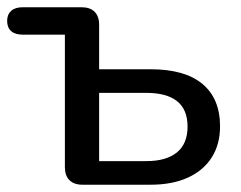

<svg xmlns="http://www.w3.org/2000/svg" viewBox="-22 -507 662 527"><path d="M156.1 -48.2V-411.9H40.2Q19.5 -411.9 8.6 -421.6Q-2.4 -431.3 -2.4 -449.7Q-2.4 -467.1 8.6 -477.1Q19.5 -487.1 40.2 -487.1H201.9Q225.2 -487.1 237.7 -474.7Q250.1 -462.2 250.1 -439V-316.9H391.2Q485.2 -316.9 533.6 -276.7Q582 -236.4 582 -160Q582 -110.8 559.1 -74.8Q536.2 -38.8 493.5 -19.4Q450.8 0 391.2 0H204.3Q181 0 168.6 -12.5Q156.1 -24.9 156.1 -48.2ZM492.8 -159.4Q492.8 -206.4 464.1 -229.2Q435.4 -252.1 380 -252.1H250.1V-64.8H380Q434.1 -64.8 463.5 -88.6Q492.8 -112.4 492.8 -159.4Z"/></svg>

Font: SN Pro Thin
Style: Regular
Weight: 200
Designer: Tobias Whetton
Foundry: Supernotes
Version: Version 1.003;Glyphs 3.3 (3324)